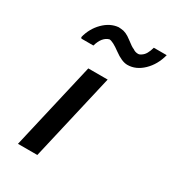

<svg xmlns="http://www.w3.org/2000/svg" viewBox="-174 -807 811 902"><g transform="rotate(30 231.5 -356.5)"><path d="M77 -578Q76 -579 75 -581Q74 -583 73 -584Q86 -636 122 -672Q158 -708 202 -712Q211 -712 216 -711Q242 -710 272.5 -686Q303 -662 315 -658Q327 -649 343 -649Q352 -649 362 -657Q382 -670 393 -711H463Q448 -653 409.5 -616Q371 -579 325 -579Q295 -579 253 -610Q211 -641 193 -641Q157 -631 142 -578ZM66 -1 175 -473H280L171 -1Z"/></g></svg>

Font: Coval
Style: Medium Italic
Weight: 500
Foundry: Context Ltd
Version: Version 001.000